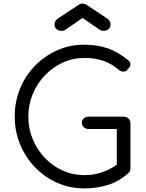

<svg xmlns="http://www.w3.org/2000/svg" viewBox="-20 -1040 811 1070"><path d="M451 10Q370 10 299.5 -21Q229 -52 175.5 -107.5Q122 -163 92 -235.5Q62 -308 62 -391Q62 -473 91.5 -545.5Q121 -618 174.5 -673Q228 -728 298.5 -759.5Q369 -791 451 -791Q523 -791 582 -770Q641 -749 696 -703Q705 -696 706.5 -686.5Q708 -677 704 -668.5Q700 -660 692 -656Q690 -648 682 -644Q674 -640 663.5 -641Q653 -642 643 -650Q604 -684 558 -700.5Q512 -717 451 -717Q386 -717 329.5 -691Q273 -665 230 -620Q187 -575 162.5 -516Q138 -457 138 -391Q138 -323 162.5 -264Q187 -205 230 -160Q273 -115 329.5 -89.5Q386 -64 451 -64Q506 -64 555 -82Q604 -100 648 -134Q660 -144 673.5 -142Q687 -140 697 -130Q707 -120 707 -104Q707 -96 705 -89.5Q703 -83 696 -76Q645 -29 582 -9.5Q519 10 451 10ZM707 -104 631 -120V-321H475Q458 -321 447 -331Q436 -341 436 -356Q436 -371 447 -380.5Q458 -390 475 -390H668Q685 -390 696 -379.5Q707 -369 707 -352ZM324 -868Q307 -868 295.5 -877.5Q284 -887 284 -903Q284 -924 303 -937L421 -1015Q429 -1020 440 -1020Q446 -1020 451 -1018.5Q456 -1017 460 -1015L577 -937Q596 -924 596 -903Q596 -888 585 -878Q574 -868 557 -868Q550 -868 544.5 -870Q539 -872 533 -876L440 -940L347 -876Q336 -868 324 -868Z"/></svg>

Font: Comfortaa
Style: Regular
Weight: 400
Designer: Johan Aakerlund
Foundry: Johan Aakerlund
Version: Version 3.104; ttfautohint (v1.8.1.43-b0c9)